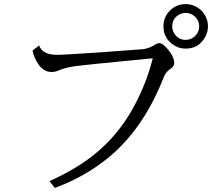

<svg xmlns="http://www.w3.org/2000/svg" viewBox="-20 -898 1040 939"><path d="M171.4 -675.8Q187.5 -629.9 258.3 -629.9Q295.4 -629.9 471.2 -642.1L622.6 -653.3L671.4 -656.7Q708.5 -659.2 740.7 -681.2Q749.5 -687 759.3 -687Q776.9 -687 806.2 -650.4Q832 -618.2 832 -588.9Q832 -573.2 811.5 -559.6Q793.5 -547.9 783.7 -526.9Q782.2 -523.4 773.4 -502.4Q676.8 -264.6 511.7 -128.4Q397 -33.7 248 21L222.2 -12.2Q359.4 -74.2 449.7 -149.4Q554.2 -236.3 622.6 -355Q693.4 -478.5 727.1 -612.8L694.8 -609.9Q390.1 -580.6 339.8 -573.2Q297.4 -566.4 267.1 -553.7Q249 -545.9 232.4 -545.9Q194.8 -545.9 168.9 -582Q146 -614.7 139.2 -650.9ZM888.7 -877.9Q914.1 -877.9 937 -866.2Q970.7 -849.1 986.8 -814.9Q997.1 -793.5 997.1 -769Q997.1 -741.7 983.4 -716.8Q952.6 -660.2 887.2 -660.2Q851.6 -660.2 822.3 -682.6Q779.3 -715.3 779.3 -769.5Q779.3 -816.4 813.5 -848.6Q844.7 -877.9 888.7 -877.9ZM887.7 -835Q872.1 -835 857.4 -827.1Q822.3 -808.6 822.3 -768.6Q822.3 -750 832.5 -733.9Q852.1 -703.1 888.7 -703.1Q913.1 -703.1 932.1 -720.2Q954.1 -740.2 954.1 -769Q954.1 -798.8 931.2 -818.8Q912.6 -835 887.7 -835Z"/></svg>

Font: BIZ UDMincho
Style: Regular
Weight: 400
Monospace: yes
Designer: TypeBank Co., Ltd.
Foundry: Morisawa Inc.
Version: Version 1.06